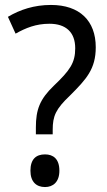

<svg xmlns="http://www.w3.org/2000/svg" viewBox="-20 -744 431 776"><path d="M125 -229V-201H193V-219C193 -275 205 -303 263 -358C329 -424 367 -465 367 -553C367 -660 302 -724 186 -724C118 -724 61 -705 12 -676L43 -608C84 -631 125 -648 180 -648C247 -648 284 -613 284 -549C284 -490 263 -460 197 -397C141 -343 125 -301 125 -229ZM103 -54C103 -9 127 12 162 12C194 12 220 -8 220 -54C220 -102 195 -120 162 -120C126 -120 103 -101 103 -54Z"/></svg>

Font: Noto Sans Lao Looped SemiCondensed
Style: Regular
Weight: 400
Width: 4
Designer: Mark Frömberg, Ben Mitchell
Foundry: The Fontpad Ltd
Version: Version 1.002